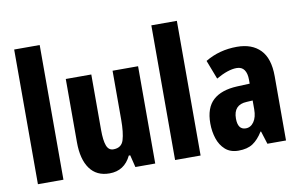

<svg xmlns="http://www.w3.org/2000/svg" viewBox="-79 -908 1667 1067"><g transform="rotate(-10 755.0 -375.0)"><path d="M200 0H56V-760H200Z M718 -549V0H606L589 -69H581Q543 10 459 10Q386 10 348 -43Q310 -96 310 -192V-549H454V-236Q454 -177 465 -147.5Q476 -118 503 -118Q549 -118 561.5 -159Q574 -200 574 -273V-549Z M974 0H830V-760H974Z M1277 -560Q1362 -560 1409 -511.5Q1456 -463 1456 -363V0H1351L1328 -73H1325Q1299 -31 1268 -10.5Q1237 10 1187 10Q1141 10 1112.5 -15.5Q1084 -41 1071 -81Q1058 -121 1058 -166Q1058 -254 1104.5 -296.5Q1151 -339 1241 -343L1312 -346V-368Q1312 -404 1298 -424Q1284 -444 1255 -444Q1207 -444 1139 -405L1098 -512Q1178 -560 1277 -560ZM1278 -249Q1203 -246 1203 -168Q1203 -105 1248 -105Q1276 -105 1294 -131Q1312 -157 1312 -201V-251Z"/></g></svg>

Font: Noto Sans Sinhala ExtraCondensed ExtraBold
Style: Regular
Weight: 800
Width: 2
Designer: Jelle Bosma - Monotype Design Team
Foundry: Monotype Imaging Inc.
Version: Version 2.006; ttfautohint (v1.8.4.7-5d5b)